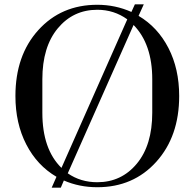

<svg xmlns="http://www.w3.org/2000/svg" viewBox="-20 -842 896 884"><path d="M428 20Q345 20 274 -11L260 22H218L240 -28Q151 -80 101 -177Q51 -274 51 -400Q51 -587 156.5 -703.5Q262 -820 428 -820Q511 -820 585 -787L601 -822H642L618 -769Q706 -717 755.5 -621Q805 -525 805 -400Q805 -214 699.5 -97Q594 20 428 20ZM175 -323Q175 -155 263 -69L566 -753Q505 -797 428 -797Q317 -797 246 -711.5Q175 -626 175 -477ZM428 -3Q539 -3 610 -88.5Q681 -174 681 -323V-477Q681 -639 595 -727L292 -44Q351 -3 428 -3Z"/></svg>

Font: Prata
Style: Regular
Weight: 400
Designer: Cyreal (www.cyreal.org)
Foundry: Cyreal (www.cyreal.org)
Version: Version 1.010